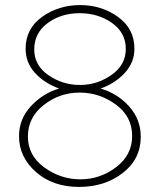

<svg xmlns="http://www.w3.org/2000/svg" viewBox="-20 -730 632 757"><path d="M535 -191Q535 -103 464 -48Q393 7 292 7Q188 7 121.5 -52Q55 -111 55 -193Q55 -261 102 -311.5Q149 -362 213 -381Q155 -402 118 -442.5Q81 -483 81 -538Q81 -617 146 -663.5Q211 -710 296 -710Q380 -710 445 -663.5Q510 -617 510 -538Q510 -484 472.5 -443Q435 -402 377 -381Q446 -360 490.5 -309Q535 -258 535 -191ZM501 -194Q501 -271 436.5 -318Q372 -365 294 -365Q215 -365 152.5 -316Q90 -267 90 -192Q90 -117 154.5 -70Q219 -23 297 -23Q375 -23 438 -71Q501 -119 501 -194ZM115 -535Q115 -472 171 -433.5Q227 -395 295 -395Q363 -395 419.5 -434.5Q476 -474 476 -537Q476 -601 421.5 -639.5Q367 -678 294 -678Q221 -678 168 -639Q115 -600 115 -535Z"/></svg>

Font: Raleway
Style: ExtraLight
Weight: 200
Designer: Matt McInerney, Pablo Impallari, Rodrigo Fuenzalida
Foundry: Matt McInerney, Pablo Impallari, Rodrigo Fuenzalida
Version: Version 2.001